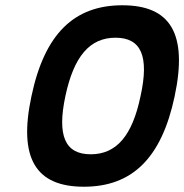

<svg xmlns="http://www.w3.org/2000/svg" viewBox="-20 -699 699 728"><path d="M298 9C116 9 49 -98 99 -333C149 -572 262 -679 444 -679C626 -679 693 -572 642 -333C592 -98 480 9 298 9ZM228 -335C196 -185 226 -114 324 -114C422 -114 482 -185 513 -335C546 -485 516 -556 418 -556C320 -556 260 -485 228 -335Z"/></svg>

Font: LT Wave Mono Bold
Style: Italic
Weight: 700
Designer: Daniel Lyons
Version: Version 2.5 (Glyphs App)